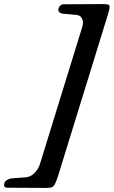

<svg xmlns="http://www.w3.org/2000/svg" viewBox="-111 -723 558 942"><path d="M427 -688Q427 -680 417 -647L173 143Q164 171 157 182.5Q150 194 141.5 196.5Q133 199 113 199L-76 198Q-91 198 -91 185Q-91 170 -78.5 161.5Q-66 153 -53 152L15 147Q39 145 57.5 126.5Q76 108 84 85L292 -589Q296 -603 296 -611Q296 -627 287.5 -638Q279 -649 262 -650L197 -656Q187 -657 180 -663.5Q173 -670 176 -681Q183 -702 202 -702L393 -703Q413 -703 420 -700.5Q427 -698 427 -688Z"/></svg>

Font: EB Garamond ExtraBold
Style: Italic
Weight: 800
Italic angle: -17.2°
Designer: Georg Duffner and Octavio Pardo
Foundry: Georg Duffner
Version: Version 1.000